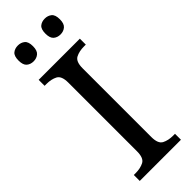

<svg xmlns="http://www.w3.org/2000/svg" viewBox="-296 -934 959 959"><g transform="rotate(-45 183.5 -454.5)"><path d="M38 0V-42H51Q85 -42 109 -54.5Q133 -67 133 -114V-600Q133 -647 109 -659.5Q85 -672 51 -672H38V-714H329V-672H316Q282 -672 258 -659.5Q234 -647 234 -600V-114Q234 -67 258 -54.5Q282 -42 316 -42H329V0ZM276 -797Q254 -797 239.5 -809.5Q225 -822 225 -853Q225 -885 239.5 -897Q254 -909 276 -909Q297 -909 312 -897Q327 -885 327 -853Q327 -822 312 -809.5Q297 -797 276 -797ZM86 -797Q64 -797 49.5 -809.5Q35 -822 35 -853Q35 -885 49.5 -897Q64 -909 86 -909Q107 -909 122 -897Q137 -885 137 -853Q137 -822 122 -809.5Q107 -797 86 -797Z"/></g></svg>

Font: Noto Serif Yezidi
Style: Regular
Weight: 400
Designer: Dalton Maag Ltd
Foundry: Dalton Maag Ltd
Version: Version 1.001; ttfautohint (v1.8.4.7-5d5b)